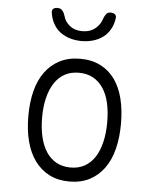

<svg xmlns="http://www.w3.org/2000/svg" viewBox="-55 -831 710 888"><g transform="rotate(5 300.0 -387.5)"><path d="M300 10Q247 10 207 -10.5Q167 -31 139.5 -68.5Q112 -106 98.5 -158.5Q85 -211 85 -275Q85 -340 98.5 -392.5Q112 -445 139.5 -482Q167 -519 207.5 -539.5Q248 -560 301 -560Q355 -560 395.5 -539.5Q436 -519 462.5 -482Q489 -445 502 -393Q515 -341 515 -277Q515 -212 501.5 -159Q488 -106 460.5 -68.5Q433 -31 393 -10.5Q353 10 300 10ZM300 -55Q337 -55 365 -70.5Q393 -86 412 -115Q431 -144 441 -185.5Q451 -227 451 -277Q451 -327 442 -367Q433 -407 414 -435.5Q395 -464 367 -479.5Q339 -495 301 -495Q263 -495 235 -479.5Q207 -464 188 -435Q169 -406 159 -365.5Q149 -325 149 -275Q149 -225 158.5 -184.5Q168 -144 187 -115Q206 -86 234.5 -70.5Q263 -55 300 -55ZM152 -758Q149 -771 155.5 -778Q162 -785 176 -785Q185 -785 190.5 -782Q196 -779 200 -774Q208 -764 212.5 -747.5Q217 -731 229 -718Q254 -688 299 -688Q344 -688 370 -718Q383 -732 388 -747.5Q393 -763 400 -773Q404 -779 409 -782Q414 -785 423 -785Q437 -785 444 -778Q451 -771 448 -758Q441 -712 410 -681Q369 -643 300 -642Q231 -643 190 -681Q159 -712 152 -758Z"/></g></svg>

Font: Maple Mono ExtraLight
Style: Regular
Weight: 275
Monospace: yes
Designer: subframe7536
Version: Version 7.000